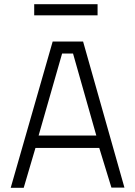

<svg xmlns="http://www.w3.org/2000/svg" viewBox="-20 -895 644 915"><path d="M31 0H93L149 -190H453L511 -1H573L376 -697H231ZM276 -640H328L439 -249H164ZM143 -822H445V-875H143Z"/></svg>

Font: TitilliumText22L
Style: 250 wt
Weight: 300
Designer: Campivisivi
Foundry: Campivisivi
Version: 1.000